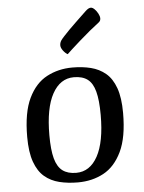

<svg xmlns="http://www.w3.org/2000/svg" viewBox="-56 -840 674 897"><g transform="rotate(-5 281.0 -391.0)"><path d="M273.3 13Q226.3 13 186.4 3.2Q146.5 -6.6 117.2 -31.4Q88 -56.1 71.6 -101.7Q55.2 -147.4 55.2 -219Q55.2 -333.5 87.3 -400.1Q119.3 -466.8 173.5 -495.4Q227.6 -524 293.4 -524Q340.4 -524 379.8 -514.2Q419.2 -504.4 448.9 -479.6Q478.5 -454.9 494.9 -409.3Q511.3 -363.6 511.3 -292Q511.3 -177.9 479.2 -111Q447.1 -44.2 393.6 -15.6Q340.1 13 273.3 13ZM269.1 -32.2Q333.5 -32.2 369.9 -98.7Q406.3 -165.2 406.3 -291.9Q406.3 -361.3 395.3 -402Q384.4 -442.6 360.4 -460.4Q336.5 -478.2 296.3 -478.2Q232.2 -478.2 195.6 -411.7Q159.1 -345.2 159.1 -218.1Q159.1 -149.7 170 -109.1Q181 -68.5 205.3 -50.3Q229.6 -32.2 269.1 -32.2ZM277.5 -587.9Q266 -594.2 256.2 -607.5Q246.5 -620.8 246.5 -631.7Q246.5 -637.9 248.1 -643.3Q249.8 -648.7 253.3 -654.5Q257 -660.2 268.6 -672.9Q280.1 -685.7 295.8 -701.5Q311.5 -717.3 327.7 -732.7Q343.8 -748.1 356.9 -760.6Q369.9 -773.1 375.8 -778.7Q386 -788.6 392.4 -791.8Q398.8 -794.9 404 -794.9Q411.5 -794.9 420.9 -785.9Q430.2 -776.8 436.9 -764.1Q443.6 -751.4 443.6 -741.7Q443.6 -737.1 441.9 -732.2Q440.2 -727.4 434.1 -722.6Q416.4 -709.5 391.3 -688.8Q366.2 -668 341.7 -646.4Q317.3 -624.7 299.5 -608.6Q281.7 -592.5 277.5 -587.9Z"/></g></svg>

Font: Briem Hand Thin
Style: Regular
Weight: 100
Designer: Gunnlaugur SE Briem, Eben Sorkin
Foundry: Sorkin Type Co.
Version: Version 1.003